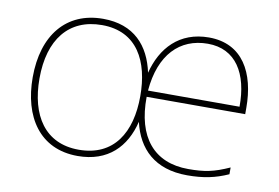

<svg xmlns="http://www.w3.org/2000/svg" viewBox="-63 -641 1094 754"><g transform="rotate(10 483.5 -264.0)"><path d="M714 -538C596 -538 528 -462 502 -360C480 -464 416 -538 292 -538C145 -538 59 -432 59 -264C59 -107 134 10 286 10C407 10 475 -61 500 -164C524 -60 593 10 723 10C787 10 835 0 886 -23V-50C824 -22 787 -15 723 -15C586 -15 511 -105 513 -266H906V-291C906 -430 849 -538 714 -538ZM292 -513C433 -513 488 -402 488 -264C488 -119 426 -15 286 -15C151 -15 86 -117 86 -264C86 -420 160 -513 292 -513ZM714 -513C826 -513 880 -423 879 -291H514C526 -436 602 -513 714 -513Z"/></g></svg>

Font: Noto Sans Ethiopic Thin
Style: Regular
Weight: 100
Designer: Monotype Design Team
Foundry: Monotype Imaging Inc.
Version: Version 2.102